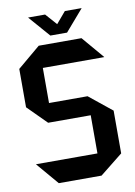

<svg xmlns="http://www.w3.org/2000/svg" viewBox="-94 -926 695 986"><g transform="rotate(-10 253.0 -432.5)"><path d="M153 -597V-713H375L473 -598V-597ZM131 0 33 -115V-116H353V0ZM131 -315 33 -413V-414H353V-315ZM33 -414V-613L152 -713H153V-414ZM353 0V-414H354L473 -318V-95L354 0ZM220 -754 124 -864V-865H212L298 -768ZM221 -754 315 -865H402V-864L307 -754Z"/></g></svg>

Font: Foldit Medium
Style: Regular
Weight: 500
Version: Version 1.003